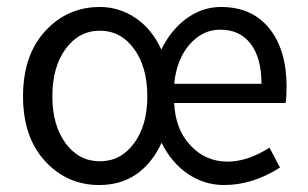

<svg xmlns="http://www.w3.org/2000/svg" viewBox="-20 -518 882 550"><path d="M46 -242Q46 -360 109.5 -429Q173 -498 266 -498Q322 -498 369 -466Q416 -434 442 -376Q470 -433 515 -465.5Q560 -498 613 -498Q702 -498 751.5 -436.5Q801 -375 801 -269Q801 -241 798 -223H479Q482 -148 525.5 -101.5Q569 -55 632 -55Q689 -55 752 -95L782 -38Q704 12 622 12Q565 12 518 -20Q471 -52 443 -109Q386 12 264 12Q172 12 109 -56.5Q46 -125 46 -242ZM130 -242Q130 -159 168 -107.5Q206 -56 266 -56Q326 -56 364 -107.5Q402 -159 402 -242Q402 -326 364 -378Q326 -430 266 -430Q206 -430 168 -378Q130 -326 130 -242ZM479 -278H729Q729 -352 698 -392.5Q667 -433 611 -433Q560 -433 523 -390.5Q486 -348 479 -278Z"/></svg>

Font: RibengUni
Style: Regular
Weight: 400
Designer: (1) Dr. Andrew Glass (Senior Program Manager at Microsoft Corporation)
(2) Bivuti Chakma (Chakma Font Designer & Keyboar
Foundry: Bivuti Chakma
Version: Version 2.2022; Updated on: 03 June 2022; Friday